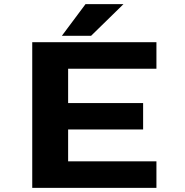

<svg xmlns="http://www.w3.org/2000/svg" viewBox="-20 -903 890 923"><path d="M277.5 -731 391 -883H573.5L418 -731ZM732 -572.5H307.5V-407.5H668V-280.5H307.5V-127.5H732V0H135V-700H732Z"/></svg>

Font: League Mono Wide
Style: Bold
Weight: 700
Width: 8
Designer: Tyler Finck
Foundry: The League of Moveable Type / Tyler Finck
Version: Version 2.210